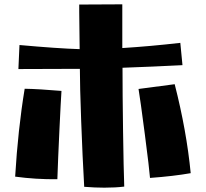

<svg xmlns="http://www.w3.org/2000/svg" viewBox="-20 -838 951 887"><path d="M369 25Q361 -115 355 -279.5Q349 -444 349 -520L65 -519L70 -630Q247 -614 348 -611Q348 -665 346 -783V-817L545 -818V-616Q673 -624 813 -640L823 -537Q688 -530 546 -525Q546 -408 548.5 -232Q551 -56 554 24Q514 29 462 29Q419 29 369 25ZM620 -427 787 -449Q842 -234 861 -38Q782 -24 673 -16Q670 -57 649 -218.5Q628 -380 620 -427ZM50 -22Q63 -240 94 -428Q158 -427 264 -418Q261 -374 254.5 -237Q248 -100 245 -10Q145 -9 50 -22Z"/></svg>

Font: Otomanopee
Style: Regular
Weight: 400
Designer: Das Ende der Wildnis
Foundry: Gutenberg Labo
Version: Version 3.000